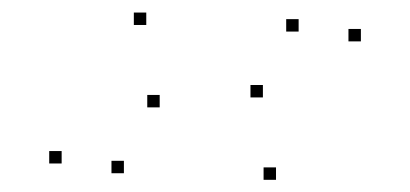

<svg xmlns="http://www.w3.org/2000/svg" viewBox="-20 -489 660 309"><path d="M560.8 -422.4V-442.4H540.8V-422.4ZM460.6 -438.2V-458.2H440.6V-438.2ZM403.1 -332.2V-352.2H383.1V-332.2ZM215.4 -448.8V-468.8H195.4V-448.8ZM79.2 -225.9V-245.9H59.2V-225.9ZM179.4 -210.2V-230.2H159.4V-210.2ZM237 -316.2V-336.2H217V-316.2ZM424.2 -199.6V-219.6H404.2V-199.6Z"/></svg>

Font: Monaspace Argon Dots Var
Style: Regular
Weight: 400
Designer: Riley Cran and the Lettermatic Team
Version: Version 1.100 (Monaspace Argon Dots)